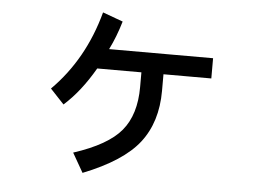

<svg xmlns="http://www.w3.org/2000/svg" viewBox="-50 -681 1099 812"><g transform="rotate(5 500.0 -275.0)"><path d="M835.9 -378.9H632.8V-308.6Q632.8 -175.8 564.5 -87.9Q496.1 0 328.1 66.4L281.2 -15.6Q425.8 -62.5 482.4 -130.9Q539.1 -199.2 539.1 -316.4V-378.9H351.6Q293 -277.3 222.7 -214.8L164.1 -277.3Q300.8 -414.1 355.5 -617.2L441.4 -585.9Q421.9 -519.5 394.5 -464.8H835.9Z"/></g></svg>

Font: WenQuanYi Micro Hei Mono
Style: Regular
Weight: 400
Foundry: Ascender Corporation
Version: Version 0.2.0-beta